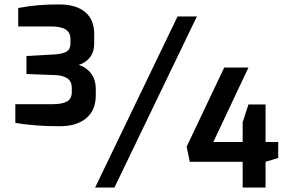

<svg xmlns="http://www.w3.org/2000/svg" viewBox="-20 -844 1315 864"><path d="M779 -770H866L495 0H408ZM1072 -116H834L820 -184L989 -540H1098L940 -205H1072V-294L1098 -374H1175V-205H1232V-133L1175 -116V0H1072ZM49 -291V-375H213Q259 -375 281 -387Q303 -399 303 -429V-451Q303 -502 230 -506L99 -511V-592L225 -599Q261 -601 279 -611.5Q297 -622 297 -646V-669Q297 -697 276 -711Q255 -725 210 -725H62V-808Q149 -825 251 -824Q324 -823 364 -789Q404 -755 404 -691V-651Q404 -610 384.5 -585.5Q365 -561 334 -552Q368 -542 389.5 -514Q411 -486 411 -442V-414Q411 -348 368 -312Q325 -276 249 -276Q135 -276 49 -291Z"/></svg>

Font: Exo SemiBold
Style: Regular
Weight: 600
Designer: Natanael Gama
Foundry: Natanael Gama
Version: Version 1.500